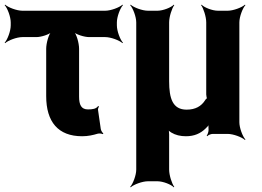

<svg xmlns="http://www.w3.org/2000/svg" viewBox="-24 -574 1121 823"><path d="M353 -105C324 -105 315 -125 315 -160V-365C315 -389 304 -429 291 -441L289 -439C301 -426 338 -415 358 -415H427C451 -415 488 -401 501 -389L503 -391C491 -404 477 -441 477 -465V-478C477 -502 491 -539 503 -552L501 -554C488 -542 451 -528 427 -528H72C48 -528 11 -542 -2 -554L-4 -552C8 -539 22 -502 22 -478V-465C22 -441 8 -404 -4 -391L-2 -389C11 -401 48 -415 72 -415H132C152 -415 188 -426 200 -439L198 -441C185 -429 174 -389 174 -365V-162C174 -52 225 10 328 10C354 10 375 5 395 -1C402 -3 413 -1 417 1L419 -2C415 -5 409 -14 408 -21L396 -104C396 -109 399 -115 400 -117L397 -120C388 -107 373 -105 353 -105Z M870 -17C870 -9 866 3 862 7L864 10C868 5 880 0 888 0H952C976 0 1013 14 1026 26L1028 24C1016 11 1002 -26 1002 -50V-478C1002 -502 1016 -539 1028 -552L1026 -554C1013 -542 976 -528 952 -528H910C886 -528 851 -542 840 -554L838 -552C848 -539 860 -502 860 -478V-169C860 -166 862 -152 864 -151L866 -154C864 -155 856 -147 855 -144C839 -119 814 -104 776 -104C716 -104 701 -152 701 -226V-478C701 -502 713 -539 723 -552L721 -554C710 -542 675 -528 651 -528H610C586 -528 549 -542 536 -554L534 -552C546 -539 560 -502 560 -478V153C560 177 546 214 534 227L536 229C549 217 586 203 610 203H651C675 203 710 217 721 229L723 227C713 214 701 177 701 153V2C701 -5 700 -17 697 -22L694 -20C697 -15 705 -9 710 -6C728 5 749 10 773 10C809 10 835 -2 856 -22C862 -28 872 -37 874 -44L872 -45C869 -39 869 -26 870 -17Z"/></svg>

Font: Asimov
Style: EdgeNar
Weight: 500
Designer: Google
Version: Version 2.000980: 2014